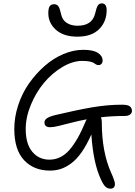

<svg xmlns="http://www.w3.org/2000/svg" viewBox="-20 -1004 804 1141"><path d="M439.9 -786.1Q358.4 -786.1 312.7 -826.7Q267.1 -867.2 267.1 -925.8Q267.1 -955.1 275.4 -967Q283.7 -979 301.8 -979Q317.9 -979 326.7 -967Q335.4 -955.1 342.8 -920.9Q349.6 -885.7 376 -868.4Q402.3 -851.1 440.9 -851.1Q526.9 -851.1 544.9 -921.9Q553.2 -959 561.5 -971.4Q569.8 -983.9 585 -983.9Q613.8 -983.9 613.8 -943.8Q613.8 -875.5 569.1 -830.8Q524.4 -786.1 439.9 -786.1ZM277.8 -248Q244.1 -248 244.1 -276.9Q244.1 -290 258.1 -300.5Q272 -311 307.1 -319.8Q434.6 -350.1 526.6 -366Q618.7 -381.8 704.1 -381.8Q738.8 -381.8 751.5 -372.1Q764.2 -362.3 764.2 -344.2Q764.2 -332.5 753.2 -323.7Q742.2 -314.9 722.2 -314.9Q647.5 -314.9 580.1 -307.1Q585 -293.9 585 -276.9Q585 -100.1 641.1 23.9Q663.1 73.2 663.1 89.8Q663.1 102.5 656.2 109.9Q649.4 117.2 637.2 117.2Q618.7 117.2 606 104.7Q593.3 92.3 580.1 63Q534.2 -33.7 522.9 -205.1Q495.6 -143.1 465.6 -100.1Q435.5 -57.1 403.8 -33.7Q372.1 -10.3 341.8 -0.2Q311.5 9.8 276.9 9.8Q181.2 9.8 123 -52.2Q64.9 -114.3 64.9 -237.8Q64.9 -308.6 88.4 -379.6Q111.8 -450.7 152.8 -508.8Q193.8 -566.9 245.6 -612.3Q297.4 -657.7 357.2 -682.9Q417 -708 475.1 -708Q533.2 -708 561.5 -689.9Q589.8 -671.9 589.8 -644Q589.8 -631.8 583 -624.5Q576.2 -617.2 565.9 -617.2Q557.6 -617.2 550.5 -621.1Q543.5 -625 537.6 -629.6Q531.7 -634.3 514.2 -638.2Q496.6 -642.1 469.2 -642.1Q411.6 -642.1 350.6 -605.7Q289.6 -569.3 241.9 -512.5Q194.3 -455.6 163.6 -381.6Q132.8 -307.6 132.8 -236.8Q132.8 -148.9 171.9 -102.1Q210.9 -55.2 273.9 -55.2Q340.8 -55.2 391.1 -111.3Q441.4 -167.5 488.8 -282.2Q489.7 -284.2 490.7 -286.4Q491.7 -288.6 493.2 -291Q494.6 -293.5 495.1 -294.9Q452.1 -287.1 404.1 -274.7Q356 -262.2 326.2 -255.1Q296.4 -248 277.8 -248Z"/></svg>

Font: Shantell Sans Irregular
Style: Regular
Weight: 300
Designer: Stephen Nixon, Anya Danilova, Shantell Martin
Foundry: Arrow Type
Version: Version 1.006;[9816181b4]